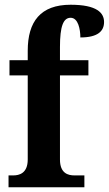

<svg xmlns="http://www.w3.org/2000/svg" viewBox="-20 -790 459 810"><path d="M16 0H336V-50H294C268 -50 233 -58 233 -117V-472H353V-536H233V-592C233 -679 247 -715 278 -715C310 -715 319 -666 319 -632C393 -632 419 -659 419 -697C419 -735 390 -770 278 -770C151 -770 97 -699 97 -576V-536H20V-472H97V-117C97 -58 60 -50 36 -50H16Z"/></svg>

Font: Noto Serif Bengali Condensed
Style: Bold
Weight: 700
Width: 3
Designer: Juan Bruce, Universal Thirst, Indian Type Foundry and the Monotype Design Team.
Foundry: Monotype Imaging Inc.
Version: Version 2.003